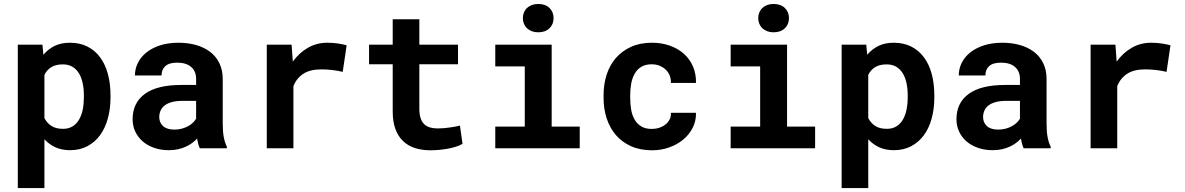

<svg xmlns="http://www.w3.org/2000/svg" viewBox="-20 -756 6041 979"><path d="M543.5 -259.3Q543.5 -201.7 530 -152.3Q516.6 -103 490.5 -67.1Q464.4 -31.2 425.8 -10.7Q387.2 9.8 337.4 9.8Q294.9 9.8 262.7 -4.9Q230.5 -19.5 206.5 -45.9V203.1H70.8V-528.3H196.3L201.2 -476.6Q225.6 -505.9 258.8 -522Q292 -538.1 336.4 -538.1Q386.7 -538.1 425.3 -518.8Q463.9 -499.5 490.2 -464.1Q516.6 -428.7 530 -379.2Q543.5 -329.6 543.5 -269.5ZM407.7 -269.5Q407.7 -302.7 401.6 -331.8Q395.5 -360.8 382.6 -382.1Q369.6 -403.3 349.4 -415.5Q329.1 -427.7 300.3 -427.7Q264.6 -427.7 241.9 -413.8Q219.2 -399.9 206.5 -374.5V-153.8Q219.2 -128.9 241.9 -114Q264.6 -99.1 301.3 -99.1Q330.1 -99.1 350.3 -111.8Q370.6 -124.5 383.3 -146.5Q396 -168.5 401.9 -197.5Q407.7 -226.6 407.7 -259.3Z M999 0Q994.1 -9.8 990.7 -22.5Q987.3 -35.2 984.9 -49.3Q973.6 -37.1 959 -26.4Q944.3 -15.6 926.5 -7.6Q908.7 0.5 887.2 5.1Q865.7 9.8 840.8 9.8Q800.3 9.8 766.4 -2Q732.4 -13.7 708 -34.7Q683.6 -55.7 669.9 -84.7Q656.2 -113.8 656.2 -147.9Q656.2 -231.4 718.5 -277.1Q780.8 -322.8 904.3 -322.8H980V-354Q980 -392.1 955.1 -414.3Q930.2 -436.5 883.3 -436.5Q841.8 -436.5 822.8 -418.7Q803.7 -400.9 803.7 -371.1H668Q668 -404.8 682.9 -435.1Q697.8 -465.3 726.3 -488.3Q754.9 -511.2 796.1 -524.7Q837.4 -538.1 890.6 -538.1Q938.5 -538.1 979.7 -526.4Q1021 -514.6 1051.3 -491.7Q1081.5 -468.8 1098.6 -433.8Q1115.7 -398.9 1115.7 -353V-126.5Q1115.7 -84 1121.1 -56.2Q1126.5 -28.3 1136.7 -8.3V0ZM869.6 -95.2Q890.1 -95.2 907.7 -100.1Q925.3 -105 939.5 -112.8Q953.6 -120.6 963.9 -130.6Q974.1 -140.6 980 -150.9V-241.7H910.6Q878.9 -241.7 856.4 -235.6Q834 -229.5 819.8 -218.5Q805.7 -207.5 798.8 -192.1Q792 -176.8 792 -158.7Q792 -131.3 811.3 -113.3Q830.6 -95.2 869.6 -95.2Z M1648.4 -538.1Q1679.2 -538.1 1705.3 -533.9Q1731.4 -529.8 1747.6 -524.9L1727.5 -389.6Q1700.7 -396 1672.6 -399.2Q1644.5 -402.3 1619.1 -402.3Q1562 -402.3 1527.6 -380.4Q1493.2 -358.4 1476.1 -317.4V0H1340.3V-528.3H1466.8L1473.1 -441.9Q1505.4 -486.8 1550.3 -512.5Q1595.2 -538.1 1648.4 -538.1Z M2118.2 -657.7V-528.3H2315.4V-428.2H2118.2V-201.2Q2118.2 -172.4 2124.8 -153.1Q2131.3 -133.8 2143.6 -122.3Q2155.8 -110.8 2173.1 -106Q2190.4 -101.1 2211.9 -101.1Q2227.5 -101.1 2243.9 -102.5Q2260.3 -104 2275.1 -106.2Q2290 -108.4 2303 -110.8Q2315.9 -113.3 2325.2 -115.7L2338.4 -22.5Q2324.2 -14.2 2305.2 -8.1Q2286.1 -2 2264.6 2Q2243.2 5.9 2220 8.1Q2196.8 10.3 2174.3 10.3Q2130.9 10.3 2095.5 -1.2Q2060.1 -12.7 2034.9 -36.9Q2009.8 -61 1996.1 -98.4Q1982.4 -135.7 1982.4 -188V-428.2H1861.8V-528.3H1982.4V-657.7Z M2505.4 -528.3H2793V-110.4H2936V0H2505.4V-110.4H2655.8V-417.5H2505.4ZM2646 -663.6Q2646 -679.2 2651.6 -692.6Q2657.2 -706.1 2667.5 -715.6Q2677.7 -725.1 2692.1 -730.5Q2706.5 -735.8 2724.1 -735.8Q2760.3 -735.8 2781.5 -715.6Q2802.7 -695.3 2802.7 -663.6Q2802.7 -631.8 2781.5 -611.6Q2760.3 -591.3 2724.1 -591.3Q2706.5 -591.3 2692.1 -596.7Q2677.7 -602.1 2667.5 -611.6Q2657.2 -621.1 2651.6 -634.5Q2646 -647.9 2646 -663.6Z M3303.2 -98.6Q3323.2 -98.6 3341.3 -104.5Q3359.4 -110.4 3373 -121.1Q3386.7 -131.8 3394.3 -147Q3401.9 -162.1 3400.9 -180.7H3528.8Q3529.8 -139.6 3512 -104.5Q3494.1 -69.3 3463.4 -43.9Q3432.6 -18.6 3391.8 -4.2Q3351.1 10.3 3305.7 10.3Q3244.1 10.3 3197.8 -10.5Q3151.4 -31.2 3120.4 -67.4Q3089.4 -103.5 3073.5 -152.1Q3057.6 -200.7 3057.6 -256.3V-271Q3057.6 -326.7 3073.2 -375.2Q3088.9 -423.8 3120.1 -460Q3151.4 -496.1 3197.5 -517.1Q3243.7 -538.1 3304.7 -538.1Q3353.5 -538.1 3395 -523.4Q3436.5 -508.8 3466.6 -482.2Q3496.6 -455.6 3513.2 -417.7Q3529.8 -379.9 3528.8 -333H3400.9Q3401.9 -352.5 3395 -370.1Q3388.2 -387.7 3375 -400.4Q3361.8 -413.1 3343.3 -420.7Q3324.7 -428.2 3302.7 -428.2Q3270.5 -428.2 3249.5 -415Q3228.5 -401.9 3216.1 -379.9Q3203.6 -357.9 3198.5 -329.6Q3193.4 -301.3 3193.4 -271V-256.3Q3193.4 -225.6 3198.2 -197Q3203.1 -168.5 3215.6 -146.7Q3228 -125 3249.3 -111.8Q3270.5 -98.6 3303.2 -98.6Z M3705.6 -528.3H3993.2V-110.4H4136.2V0H3705.6V-110.4H3856V-417.5H3705.6ZM3846.2 -663.6Q3846.2 -679.2 3851.8 -692.6Q3857.4 -706.1 3867.7 -715.6Q3877.9 -725.1 3892.3 -730.5Q3906.7 -735.8 3924.3 -735.8Q3960.4 -735.8 3981.7 -715.6Q4002.9 -695.3 4002.9 -663.6Q4002.9 -631.8 3981.7 -611.6Q3960.4 -591.3 3924.3 -591.3Q3906.7 -591.3 3892.3 -596.7Q3877.9 -602.1 3867.7 -611.6Q3857.4 -621.1 3851.8 -634.5Q3846.2 -647.9 3846.2 -663.6Z M4744.1 -259.3Q4744.1 -201.7 4730.7 -152.3Q4717.3 -103 4691.2 -67.1Q4665 -31.2 4626.5 -10.7Q4587.9 9.8 4538.1 9.8Q4495.6 9.8 4463.4 -4.9Q4431.2 -19.5 4407.2 -45.9V203.1H4271.5V-528.3H4397L4401.9 -476.6Q4426.3 -505.9 4459.5 -522Q4492.7 -538.1 4537.1 -538.1Q4587.4 -538.1 4626 -518.8Q4664.6 -499.5 4690.9 -464.1Q4717.3 -428.7 4730.7 -379.2Q4744.1 -329.6 4744.1 -269.5ZM4608.4 -269.5Q4608.4 -302.7 4602.3 -331.8Q4596.2 -360.8 4583.3 -382.1Q4570.3 -403.3 4550 -415.5Q4529.8 -427.7 4501 -427.7Q4465.3 -427.7 4442.6 -413.8Q4419.9 -399.9 4407.2 -374.5V-153.8Q4419.9 -128.9 4442.6 -114Q4465.3 -99.1 4502 -99.1Q4530.8 -99.1 4551 -111.8Q4571.3 -124.5 4584 -146.5Q4596.7 -168.5 4602.5 -197.5Q4608.4 -226.6 4608.4 -259.3Z M5199.7 0Q5194.8 -9.8 5191.4 -22.5Q5188 -35.2 5185.5 -49.3Q5174.3 -37.1 5159.7 -26.4Q5145 -15.6 5127.2 -7.6Q5109.4 0.5 5087.9 5.1Q5066.4 9.8 5041.5 9.8Q5001 9.8 4967 -2Q4933.1 -13.7 4908.7 -34.7Q4884.3 -55.7 4870.6 -84.7Q4856.9 -113.8 4856.9 -147.9Q4856.9 -231.4 4919.2 -277.1Q4981.4 -322.8 5105 -322.8H5180.7V-354Q5180.7 -392.1 5155.8 -414.3Q5130.9 -436.5 5084 -436.5Q5042.5 -436.5 5023.4 -418.7Q5004.4 -400.9 5004.4 -371.1H4868.7Q4868.7 -404.8 4883.5 -435.1Q4898.4 -465.3 4927 -488.3Q4955.6 -511.2 4996.8 -524.7Q5038.1 -538.1 5091.3 -538.1Q5139.2 -538.1 5180.4 -526.4Q5221.7 -514.6 5252 -491.7Q5282.2 -468.8 5299.3 -433.8Q5316.4 -398.9 5316.4 -353V-126.5Q5316.4 -84 5321.8 -56.2Q5327.1 -28.3 5337.4 -8.3V0ZM5070.3 -95.2Q5090.8 -95.2 5108.4 -100.1Q5126 -105 5140.1 -112.8Q5154.3 -120.6 5164.6 -130.6Q5174.8 -140.6 5180.7 -150.9V-241.7H5111.3Q5079.6 -241.7 5057.1 -235.6Q5034.7 -229.5 5020.5 -218.5Q5006.3 -207.5 4999.5 -192.1Q4992.7 -176.8 4992.7 -158.7Q4992.7 -131.3 5012 -113.3Q5031.2 -95.2 5070.3 -95.2Z M5849.1 -538.1Q5879.9 -538.1 5906 -533.9Q5932.1 -529.8 5948.2 -524.9L5928.2 -389.6Q5901.4 -396 5873.3 -399.2Q5845.2 -402.3 5819.8 -402.3Q5762.7 -402.3 5728.3 -380.4Q5693.8 -358.4 5676.8 -317.4V0H5541V-528.3H5667.5L5673.8 -441.9Q5706.1 -486.8 5751 -512.5Q5795.9 -538.1 5849.1 -538.1Z"/></svg>

Font: TypoPRO Roboto Mono
Style: Bold
Weight: 700
Designer: Google
Version: Version 2.000986; 2015; ttfautohint (v1.3)